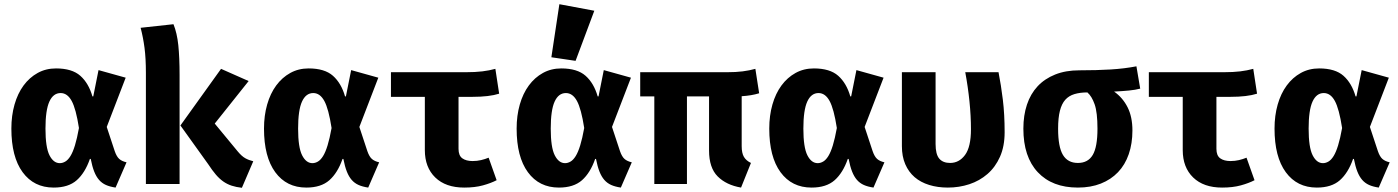

<svg xmlns="http://www.w3.org/2000/svg" viewBox="-20 -874 6640 912"><path d="M529 17Q502 13 483 4.5Q464 -4 450.5 -19.5Q437 -35 427.5 -59Q418 -83 411 -119H407Q384 -53 344.5 -18Q305 17 235 17Q141 17 87.5 -56Q34 -129 34 -263Q34 -325 49 -377.5Q64 -430 92 -468Q120 -506 159 -527.5Q198 -549 246 -549Q322 -549 361.5 -514Q401 -479 419 -416H423L448 -541L577 -505L487 -271L525 -156Q534 -130 546.5 -119Q559 -108 581 -103ZM264 -99Q277 -99 290 -106.5Q303 -114 314.5 -132.5Q326 -151 336 -183.5Q346 -216 355 -266Q341 -357 320.5 -394.5Q300 -432 268 -432Q233 -432 214.5 -391.5Q196 -351 196 -263Q196 -174 215 -136.5Q234 -99 264 -99Z M837 -278 1030 -547 1161 -489 1000 -287 1109 -155Q1128 -132 1145 -122.5Q1162 -113 1183 -108L1129 18Q1102 15 1080.5 8Q1059 1 1040.5 -12Q1022 -25 1005 -45Q988 -65 969 -94ZM833 0H673V-528Q673 -597 666.5 -646.5Q660 -696 648 -742L804 -759Q821 -717 827 -659Q833 -601 833 -517Z M1729 17Q1702 13 1683 4.5Q1664 -4 1650.5 -19.5Q1637 -35 1627.5 -59Q1618 -83 1611 -119H1607Q1584 -53 1544.5 -18Q1505 17 1435 17Q1341 17 1287.5 -56Q1234 -129 1234 -263Q1234 -325 1249 -377.5Q1264 -430 1292 -468Q1320 -506 1359 -527.5Q1398 -549 1446 -549Q1522 -549 1561.5 -514Q1601 -479 1619 -416H1623L1648 -541L1777 -505L1687 -271L1725 -156Q1734 -130 1746.5 -119Q1759 -108 1781 -103ZM1464 -99Q1477 -99 1490 -106.5Q1503 -114 1514.5 -132.5Q1526 -151 1536 -183.5Q1546 -216 1555 -266Q1541 -357 1520.5 -394.5Q1500 -432 1468 -432Q1433 -432 1414.5 -391.5Q1396 -351 1396 -263Q1396 -174 1415 -136.5Q1434 -99 1464 -99Z M1998 -414H1837V-531H2193Q2238 -531 2271 -535Q2304 -539 2333 -547L2351 -429Q2304 -414 2224 -414H2158V-167Q2158 -135 2176 -122Q2194 -109 2225 -109Q2246 -109 2265 -113.5Q2284 -118 2301 -125L2339 -18Q2312 -4 2274 6.5Q2236 17 2185 17Q2097 17 2047.5 -31Q1998 -79 1998 -161Z M2929 17Q2902 13 2883 4.5Q2864 -4 2850.5 -19.5Q2837 -35 2827.5 -59Q2818 -83 2811 -119H2807Q2784 -53 2744.5 -18Q2705 17 2635 17Q2541 17 2487.5 -56Q2434 -129 2434 -263Q2434 -325 2449 -377.5Q2464 -430 2492 -468Q2520 -506 2559 -527.5Q2598 -549 2646 -549Q2722 -549 2761.5 -514Q2801 -479 2819 -416H2823L2848 -541L2977 -505L2887 -271L2925 -156Q2934 -130 2946.5 -119Q2959 -108 2981 -103ZM2664 -99Q2677 -99 2690 -106.5Q2703 -114 2714.5 -132.5Q2726 -151 2736 -183.5Q2746 -216 2755 -266Q2741 -357 2720.5 -394.5Q2700 -432 2668 -432Q2633 -432 2614.5 -391.5Q2596 -351 2596 -263Q2596 -174 2615 -136.5Q2634 -99 2664 -99ZM2599 -602 2637 -854 2803 -823 2714 -585Z M3088 0V-416H3021V-531H3434Q3476 -531 3507.5 -535Q3539 -539 3568 -547L3586 -431Q3551 -420 3503 -417V-180Q3503 -147 3513.5 -129Q3524 -111 3547 -100L3500 17Q3430 5 3389 -36Q3348 -77 3348 -159V-416H3243V0Z M4129 17Q4102 13 4083 4.5Q4064 -4 4050.5 -19.5Q4037 -35 4027.5 -59Q4018 -83 4011 -119H4007Q3984 -53 3944.5 -18Q3905 17 3835 17Q3741 17 3687.5 -56Q3634 -129 3634 -263Q3634 -325 3649 -377.5Q3664 -430 3692 -468Q3720 -506 3759 -527.5Q3798 -549 3846 -549Q3922 -549 3961.5 -514Q4001 -479 4019 -416H4023L4048 -541L4177 -505L4087 -271L4125 -156Q4134 -130 4146.5 -119Q4159 -108 4181 -103ZM3864 -99Q3877 -99 3890 -106.5Q3903 -114 3914.5 -132.5Q3926 -151 3936 -183.5Q3946 -216 3955 -266Q3941 -357 3920.5 -394.5Q3900 -432 3868 -432Q3833 -432 3814.5 -391.5Q3796 -351 3796 -263Q3796 -174 3815 -136.5Q3834 -99 3864 -99Z M4723 -531Q4735 -470 4743.5 -400.5Q4752 -331 4752 -246Q4752 -179 4730 -129.5Q4708 -80 4670.5 -47.5Q4633 -15 4584.5 1Q4536 17 4482 17Q4434 17 4393.5 4.5Q4353 -8 4324.5 -32.5Q4296 -57 4280 -94Q4264 -131 4264 -180V-531H4424V-190Q4424 -141 4441.5 -120.5Q4459 -100 4493 -100Q4536 -100 4564 -138Q4592 -176 4592 -260Q4592 -323 4585 -392Q4578 -461 4565 -531Z M5396 -453Q5373 -447 5342.5 -444Q5312 -441 5272 -439Q5313 -410 5336 -364.5Q5359 -319 5359 -254Q5359 -192 5341.5 -141.5Q5324 -91 5290.5 -56Q5257 -21 5209 -2Q5161 17 5100 17Q4978 17 4909.5 -56Q4841 -129 4841 -263Q4841 -326 4858 -377Q4875 -428 4908.5 -464Q4942 -500 4992 -520Q5042 -540 5107 -540Q5190 -540 5255.5 -544Q5321 -548 5378 -559ZM5145 -435Q5110 -435 5083.5 -427Q5057 -419 5040 -400Q5023 -381 5014.5 -347.5Q5006 -314 5006 -263Q5006 -176 5029 -138Q5052 -100 5100 -100Q5148 -100 5170.5 -138Q5193 -176 5193 -263Q5193 -340 5179.5 -378.5Q5166 -417 5145 -435Z M5598 -414H5437V-531H5793Q5838 -531 5871 -535Q5904 -539 5933 -547L5951 -429Q5904 -414 5824 -414H5758V-167Q5758 -135 5776 -122Q5794 -109 5825 -109Q5846 -109 5865 -113.5Q5884 -118 5901 -125L5939 -18Q5912 -4 5874 6.5Q5836 17 5785 17Q5697 17 5647.5 -31Q5598 -79 5598 -161Z M6529 17Q6502 13 6483 4.5Q6464 -4 6450.5 -19.5Q6437 -35 6427.5 -59Q6418 -83 6411 -119H6407Q6384 -53 6344.5 -18Q6305 17 6235 17Q6141 17 6087.5 -56Q6034 -129 6034 -263Q6034 -325 6049 -377.5Q6064 -430 6092 -468Q6120 -506 6159 -527.5Q6198 -549 6246 -549Q6322 -549 6361.5 -514Q6401 -479 6419 -416H6423L6448 -541L6577 -505L6487 -271L6525 -156Q6534 -130 6546.5 -119Q6559 -108 6581 -103ZM6264 -99Q6277 -99 6290 -106.5Q6303 -114 6314.5 -132.5Q6326 -151 6336 -183.5Q6346 -216 6355 -266Q6341 -357 6320.5 -394.5Q6300 -432 6268 -432Q6233 -432 6214.5 -391.5Q6196 -351 6196 -263Q6196 -174 6215 -136.5Q6234 -99 6264 -99Z"/></svg>

Font: Qzxlaeiskcpccdgjqmyffctclhy
Style: Regular
Weight: 700
Monospace: yes
Designer: Carrois Corporate & Edenspiekermann
Foundry: Carrois Corporate GbR & Edenspiekermann AG
Version: Version 2.001